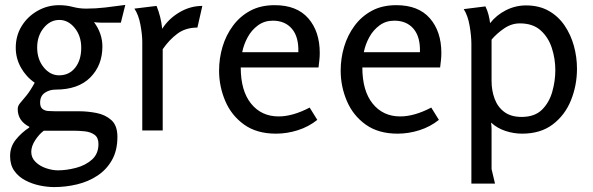

<svg xmlns="http://www.w3.org/2000/svg" viewBox="-20 -530 2410 780"><path d="M220 -509Q249 -509 275.5 -502Q302 -495 330 -495Q368 -495 407 -499.5Q446 -504 489 -510L471 -438H391Q384 -438 376.5 -438.5Q369 -439 362 -440Q396 -394 396 -341Q396 -265 347 -215.5Q298 -166 206 -166Q181 -166 162 -153Q143 -140 143 -113Q143 -95 152.5 -87.5Q162 -80 176 -79Q190 -78 204 -78H301Q336 -78 372 -71Q408 -64 432.5 -42Q457 -20 457 26Q457 81 435 120Q413 159 376 183.5Q339 208 293 219Q247 230 200 230Q172 230 141 223.5Q110 217 82.5 202.5Q55 188 38 164Q21 140 21 104Q21 66 44.5 37Q68 8 99 -12V-15Q52 -39 52 -87Q52 -100 62 -111.5Q72 -123 87.5 -142Q103 -161 121 -194Q86 -218 65 -255.5Q44 -293 44 -336Q44 -385 68 -424Q92 -463 132.5 -486Q173 -509 220 -509ZM221 -449Q184 -449 157.5 -416.5Q131 -384 131 -337Q131 -289 157.5 -256.5Q184 -224 220 -224Q261 -224 285.5 -255Q310 -286 310 -336Q310 -384 283.5 -416.5Q257 -449 221 -449ZM158 1Q139 15 123 39.5Q107 64 107 87Q107 111 124.5 128Q142 145 167.5 153.5Q193 162 215 162Q250 162 288.5 152Q327 142 353.5 118.5Q380 95 380 55Q380 29 364 17.5Q348 6 324.5 3.5Q301 1 278 1Z M616 -506Q634 -462 639 -413Q665 -454 709 -480Q753 -506 802 -506L782 -418Q734 -418 700.5 -393Q667 -368 641 -330V0H558V-360Q558 -389 550.5 -429.5Q543 -470 526 -495Z M1096 -509Q1186 -509 1232.5 -455.5Q1279 -402 1279 -315Q1279 -301 1277.5 -286.5Q1276 -272 1274 -256H958Q958 -161 1000 -109Q1042 -57 1112 -57Q1169 -57 1238 -93L1269 -43Q1234 -15 1190 -1Q1146 13 1101 13Q1023 13 971.5 -24Q920 -61 895 -120Q870 -179 870 -243Q870 -293 884 -340Q898 -387 926.5 -425.5Q955 -464 997 -486.5Q1039 -509 1096 -509ZM1088 -446Q1054 -446 1028 -427Q1002 -408 986 -378.5Q970 -349 964 -318H1192Q1194 -380 1166 -413Q1138 -446 1088 -446Z M1590 -509Q1680 -509 1726.5 -455.5Q1773 -402 1773 -315Q1773 -301 1771.5 -286.5Q1770 -272 1768 -256H1452Q1452 -161 1494 -109Q1536 -57 1606 -57Q1663 -57 1732 -93L1763 -43Q1728 -15 1684 -1Q1640 13 1595 13Q1517 13 1465.5 -24Q1414 -61 1389 -120Q1364 -179 1364 -243Q1364 -293 1378 -340Q1392 -387 1420.5 -425.5Q1449 -464 1491 -486.5Q1533 -509 1590 -509ZM1582 -446Q1548 -446 1522 -427Q1496 -408 1480 -378.5Q1464 -349 1458 -318H1686Q1688 -380 1660 -413Q1632 -446 1582 -446Z M1952 -504Q1960 -488 1964.5 -470.5Q1969 -453 1971 -436Q1997 -469 2035.5 -488.5Q2074 -508 2117 -508Q2170 -508 2209 -486Q2248 -464 2273.5 -426.5Q2299 -389 2311.5 -343.5Q2324 -298 2324 -251Q2324 -183 2299.5 -122.5Q2275 -62 2225.5 -24.5Q2176 13 2101 13Q2067 13 2033.5 2Q2000 -9 1975 -32Q1977 -18 1977 -4Q1977 10 1977 18V157L1991 216H1895V-352Q1895 -383 1888 -424.5Q1881 -466 1864 -493ZM2092 -435Q2058 -435 2028 -414.5Q1998 -394 1977 -369V-201Q1977 -162 1989.5 -128.5Q2002 -95 2029 -75Q2056 -55 2099 -55Q2152 -55 2181.5 -84Q2211 -113 2223.5 -157Q2236 -201 2236 -245Q2236 -291 2222 -334.5Q2208 -378 2176.5 -406.5Q2145 -435 2092 -435Z"/></svg>

Font: Rosario Light
Style: Regular
Weight: 300
Designer: Hector Gatti
Foundry: Omnibus Type
Version: Version 1.101; ttfautohint (v1.8.1.43-b0c9)